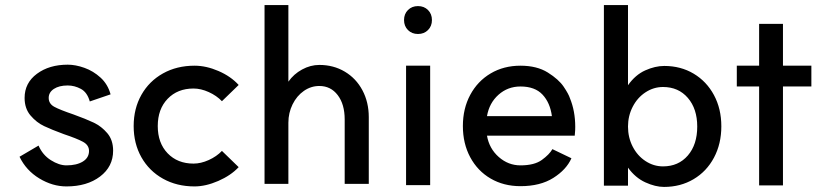

<svg xmlns="http://www.w3.org/2000/svg" viewBox="-20 -725 3275 757"><path d="M242 -73Q282 -73 306.5 -88Q331 -103 331 -130Q331 -153 307 -166Q283 -179 232 -196Q183 -214 153.5 -228Q124 -242 100.5 -269.5Q77 -297 77 -339Q77 -398 125.5 -434Q174 -470 247 -470Q278 -470 313 -457.5Q348 -445 376.5 -419Q405 -393 416 -353L334 -325Q324 -361 299 -374.5Q274 -388 247 -388Q213 -388 192.5 -374.5Q172 -361 172 -339Q172 -316 194 -304Q216 -292 269 -274Q319 -256 349.5 -241.5Q380 -227 403 -200Q426 -173 426 -131Q426 -68 374.5 -29Q323 10 242 10Q187 10 135 -21.5Q83 -53 57 -107L132 -151Q148 -114 180.5 -93.5Q213 -73 242 -73Z M855 -130 921 -66Q890 -33 840.5 -11.5Q791 10 747 10Q677 10 622.5 -20.5Q568 -51 537.5 -105Q507 -159 507 -228Q507 -297 537.5 -351Q568 -405 622.5 -435.5Q677 -466 747 -466Q793 -466 841.5 -445Q890 -424 921 -390L855 -326Q834 -348 803 -362Q772 -376 743 -376Q680 -376 641 -335.5Q602 -295 602 -228Q602 -161 641 -120.5Q680 -80 743 -80Q772 -80 803 -94Q834 -108 855 -130Z M1239 -386Q1206 -386 1178 -366.5Q1150 -347 1133.5 -313.5Q1117 -280 1117 -241V0H1023V-705H1117V-403Q1138 -433 1171 -451Q1204 -469 1239 -469Q1295 -469 1339.5 -442.5Q1384 -416 1409 -369Q1434 -322 1434 -263V0H1339V-254Q1339 -314 1311.5 -350Q1284 -386 1239 -386Z M1676 -466V5H1581V-466ZM1683 -646Q1683 -622 1667.5 -606.5Q1652 -591 1628 -591Q1604 -591 1588.5 -606.5Q1573 -622 1573 -646Q1573 -670 1588.5 -685.5Q1604 -701 1628 -701Q1652 -701 1667.5 -685.5Q1683 -670 1683 -646Z M1805 -228Q1805 -297 1834 -351Q1863 -405 1914.5 -435.5Q1966 -466 2032 -466Q2097 -466 2140 -439Q2183 -412 2202.5 -383Q2222 -354 2227 -338Q2248 -287 2248 -225Q2248 -211 2247 -202.5Q2246 -194 2246 -190H1900Q1909 -139 1946.5 -106Q1984 -73 2032 -73Q2087 -73 2116.5 -94.5Q2146 -116 2158 -137L2233 -101Q2213 -56 2161.5 -23.5Q2110 9 2032 9Q1966 9 1914.5 -21Q1863 -51 1834 -105Q1805 -159 1805 -228ZM2032 -384Q1982 -384 1945.5 -351.5Q1909 -319 1900 -267H2156Q2149 -320 2119 -352Q2089 -384 2032 -384Z M2456 -64V7H2361V-705H2456V-389Q2485 -430 2524 -447.5Q2563 -465 2599 -465Q2664 -465 2715 -434.5Q2766 -404 2795 -350Q2824 -296 2824 -227Q2824 -158 2795 -103.5Q2766 -49 2714.5 -18.5Q2663 12 2598 12Q2564 12 2524.5 -6Q2485 -24 2456 -64ZM2729 -226Q2729 -296 2692 -339Q2655 -382 2594 -382Q2557 -382 2525 -361Q2493 -340 2474.5 -304Q2456 -268 2456 -226Q2456 -183 2474.5 -147Q2493 -111 2525 -90Q2557 -69 2594 -69Q2655 -69 2692 -112Q2729 -155 2729 -226Z M2973 -384H2885V-466H2973V-631H3067V-466H3179V-384H3067V6H2973Z"/></svg>

Font: SUITE SemiBold
Style: Regular
Weight: 600
Designer: Sun
Foundry: Sun
Version: Version 2.040